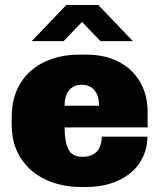

<svg xmlns="http://www.w3.org/2000/svg" viewBox="-20 -740 641 770"><path d="M572 -291V-229H239Q239 -173 254 -142Q269 -111 310 -111Q349 -111 368.5 -132.5Q388 -154 388 -192H571Q571 -135 541.5 -89Q512 -43 455.5 -16.5Q399 10 322 10H307Q227 10 163.5 -19.5Q100 -49 63.5 -105.5Q27 -162 27 -240V-271Q27 -349 61.5 -405.5Q96 -462 158 -491.5Q220 -521 300 -521H325Q402 -521 457.5 -491.5Q513 -462 542.5 -410Q572 -358 572 -291ZM239 -316H377Q377 -358 358 -379Q339 -400 308 -400Q276 -400 257.5 -378.5Q239 -357 239 -316ZM513 -575H383L309 -652L235 -575H107L246 -720H374Z"/></svg>

Font: Chivo Black
Style: Regular
Weight: 900
Designer: Hector Gatti
Foundry: Omnibus-Type
Version: Version 1.007